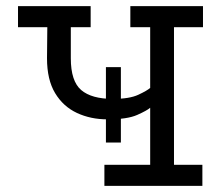

<svg xmlns="http://www.w3.org/2000/svg" viewBox="-20 -609 730 629"><path d="M322 0V-69H472V-256Q462 -247 429.5 -232.5Q397 -218 332 -218Q277 -218 232 -239Q187 -260 160.5 -304Q134 -348 134 -418L135 -520H39V-589H277V-520H212V-418Q212 -343 246 -314Q280 -285 350 -285Q404 -285 433 -298.5Q462 -312 472 -321V-520H407V-589H645V-520H550V-69H643V0ZM327 -142V-389H376V-142Z"/></svg>

Font: Podkova VF Beta
Style: Regular
Weight: 400
Designer: Ilya Yudin
Foundry: Cyreal (www.cyreal.org)
Version: Version 2.100